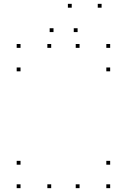

<svg xmlns="http://www.w3.org/2000/svg" viewBox="-20 -969 660 999"><path d="M394 -720V-740H374V-720ZM246.4 -720V-740H226.4V-720ZM246.4 10V-10H226.4V10ZM394 10V-10H374V10ZM86.8 -597.9V-617.9H66.8V-597.9ZM553.2 -597.9V-617.9H533.2V-597.9ZM553.2 -720V-740H533.2V-720ZM86.8 -720V-740H66.8V-720ZM553.2 10V-10H533.2V10ZM553.2 -112.1V-132.1H533.2V-112.1ZM86.8 -112.1V-132.1H66.8V-112.1ZM86.8 10V-10H66.8V10ZM353.2 -929V-949H333.2V-929ZM508.6 -929V-949H488.6V-929ZM383.8 -802.1V-822.1H363.8V-802.1ZM258.4 -802.1V-822.1H238.4V-802.1Z"/></svg>

Font: Monaspace Neon Dots Var
Style: Regular
Weight: 400
Designer: Riley Cran and the Lettermatic Team
Version: Version 1.100 (Monaspace Neon Dots)